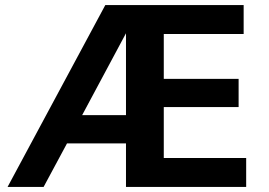

<svg xmlns="http://www.w3.org/2000/svg" viewBox="-20 -742 1066 762"><path d="M306 -285 480 -610V-285ZM957 -115H630V-317H927V-429H630V-607H947V-722H398L10 0H153L246 -173H480V0H957Z"/></svg>

Font: Perun
Style: Bold
Weight: 700
Foundry: Copyright (c) Stefan Peev, Context Ltd, 2016
Version: Version 1.089